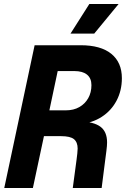

<svg xmlns="http://www.w3.org/2000/svg" viewBox="-20 -935 640 955"><path d="M1.2 0 152.2 -710H380.8Q481.4 -710 533.8 -667.2Q586.2 -624.4 586.2 -546.2Q586.2 -484.2 559.7 -434.2Q533.2 -384.2 485.9 -353.7Q438.6 -323.2 377 -318L375.6 -331.2Q446 -329.6 479.3 -304.9Q512.6 -280.2 512.6 -226.4Q512.6 -210.6 509.2 -184.3Q505.8 -158 502.8 -135L485.6 0H342L360.8 -140.8Q362.8 -156.4 364.5 -171.2Q366.2 -186 366.2 -196Q366.2 -227.4 348.1 -242.6Q330 -257.8 283 -257.8H198.6L143.6 0ZM225.6 -386.2H307.6Q346.2 -386.2 374.6 -402.4Q403 -418.6 418.9 -446.8Q434.8 -475 434.8 -511.4Q434.8 -545.8 412.9 -563.7Q391 -581.6 349 -581.6H267ZM330.8 -768 424.4 -915.2H570L448.8 -768Z"/></svg>

Font: Geist Mono
Style: Italic
Weight: 400
Italic angle: -12°
Monospace: yes
Designer: Basement.studio, Andrés Briganti, Mateo Zaragoza
Foundry: Basement.studio, Vercel, Andrés Briganti, Guido Ferreyra, Mateo Zaragoza
Version: Version 1.500